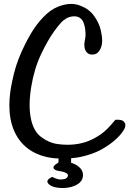

<svg xmlns="http://www.w3.org/2000/svg" viewBox="-20 -799 672 969"><path d="M338.9 -0.5V22.9Q343.8 23.4 356.9 29.3Q370.1 35.2 382.3 46.9Q394.5 58.6 397.7 73.5Q400.9 88.4 395.5 103Q390.1 117.7 375.7 127.9Q361.3 138.2 343 143.6Q324.7 148.9 302.7 149.9H294.4Q277.3 149.9 260.7 146.5Q239.3 142.1 227.5 131.6Q215.8 121.1 220.2 111.8Q224.6 102.5 243.2 93.8Q272.9 108.4 289.8 106.9Q306.6 105.5 312.7 101.8Q318.8 98.1 321.8 91.8Q324.7 85.4 320.8 79.8Q316.9 74.2 304.7 70.1Q292.5 65.9 277.6 64Q262.7 62 254.6 55.2Q246.6 48.3 251.5 40.3Q256.3 32.2 265.4 27.8Q274.4 23.4 275.4 17.6Q275.4 12.7 275.4 0.5Q269 0 258.3 0Q192.4 -5.9 142.3 -34.9Q92.3 -64 62.7 -116Q33.2 -168 28.3 -237.8Q27.3 -253.4 27.3 -267.1Q27.3 -324.7 41.5 -388.7Q57.6 -469.2 88.6 -537.4Q119.6 -605.5 148.9 -650.1Q178.2 -694.8 214.8 -728.3Q251.5 -761.7 298.8 -773.9Q318.8 -779.3 338.4 -779.3Q363.3 -779.3 387.7 -769.5Q430.2 -752.9 455.1 -718.3Q480 -683.6 488.3 -647.5Q496.6 -611.3 495.4 -587.9Q494.1 -564.5 483.9 -546.9Q473.6 -529.3 459.2 -525.6Q444.8 -522 433.6 -525.1Q422.4 -528.3 415.3 -538.1Q408.2 -547.9 406.2 -562.7Q404.3 -577.6 407.7 -592.8Q411.1 -607.9 411.6 -620.1Q412.1 -632.3 410.2 -649.9Q408.2 -667.5 402.3 -683.1Q396.5 -698.7 385.3 -707.3Q374 -715.8 358.4 -716.6Q342.8 -717.3 329.1 -712.6Q315.4 -708 300 -696Q284.7 -684.1 252.9 -640.4Q221.2 -596.7 187 -524.7Q152.8 -452.6 137.7 -361.1Q122.6 -269.5 135.3 -203.6Q147.9 -137.7 187.5 -107.7Q227.1 -77.6 272.2 -71.8Q317.4 -65.9 356.2 -70.3Q395 -74.7 427 -87.6Q459 -100.6 489.5 -121.6Q520 -142.6 562 -194.3Q597.7 -197.8 607.9 -181.6Q612.8 -175.8 612.8 -167.5Q612.8 -154.8 603 -140.6Q588.4 -116.7 559.8 -91.6Q531.2 -66.4 489.7 -43.5Q448.2 -20.5 385.7 -6.8Q361.3 -2 338.9 -0.5Z"/></svg>

Font: Myanmar Kalay
Style: Regular
Weight: 400
Designer: Khon Soe Zaw Thu
Foundry: PaOh Unicode khonsoezawthu@gmail.com and @hotmail.com
Version: Version 1.20 December 6, 2016